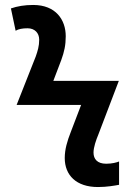

<svg xmlns="http://www.w3.org/2000/svg" viewBox="-20 -744 540 774"><path d="M375 10C411 10 444 4 460 1V-93C450 -89 432 -84 408 -84C372 -84 357 -103 357 -129C357 -150 367 -179 377 -203L459 -418H195L227 -502C239 -535 245 -562 245 -598C245 -664 205 -724 114 -724C79 -724 50 -719 24 -710L43 -620C54 -627 71 -630 91 -630C120 -630 138 -611 138 -584C138 -558 132 -539 124 -516L47 -321H307L265 -211C251 -175 241 -142 241 -107C241 -38 287 10 375 10Z"/></svg>

Font: Noto Sans Mono ExtraCondensed SemiBold
Style: Regular
Weight: 600
Width: 2
Designer: Monotype Design Team
Foundry: Monotype Imaging Inc.
Version: Version 2.014